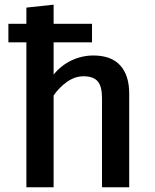

<svg xmlns="http://www.w3.org/2000/svg" viewBox="-20 -790 655 810"><path d="M525.1 -394.9V0H410.3V-376.9Q410.3 -425.6 392.1 -446.9Q373.8 -468.2 332.3 -468.2Q296.4 -468.2 263.3 -445.1Q230.3 -422.1 206.2 -387.2V0H91.3V-611.3H15.4V-689.7H91.3V-757.9L206.2 -770.3V-689.7H368.2V-611.3H206.2V-475.4Q238.5 -514.9 282.3 -535.4Q326.2 -555.9 373.8 -555.9Q449.2 -555.9 487.2 -514.1Q525.1 -472.3 525.1 -394.9Z"/></svg>

Font: Fira Code Fixed Medium
Style: Regular
Weight: 500
Monospace: yes
Designer: Carrois Corporate, Edenspiekermann AG, Nikita Prokopov
Foundry: Carrois Corporate, Edenspiekermann AG, Nikita Prokopov
Version: Version 5.002